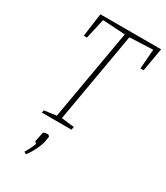

<svg xmlns="http://www.w3.org/2000/svg" viewBox="-202 -677 859 992"><g transform="rotate(30 228.0 -181.5)"><path d="M432 -452H413L422 -569L283 -563L190 -27L266 -18L263 0H86L89 -15L161 -25L255 -564L121 -572L94 -452H75L94 -591H456ZM109 220Q130 186 141 155Q140 154 135 150Q130 146 131 143L143 86Q156 81 170 81Q172 81 176.5 85Q181 89 180 92L175 121Q171 142 156.5 172Q142 202 122 228Z"/></g></svg>

Font: Grenze Thin
Style: Italic
Weight: 250
Italic angle: -10°
Designer: Renata Polastri
Foundry: Omnibus-Type
Version: Version 1.002; ttfautohint (v1.8)